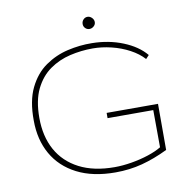

<svg xmlns="http://www.w3.org/2000/svg" viewBox="-84 -842 919 935"><g transform="rotate(-10 375.0 -375.0)"><path d="M413 10Q301 10 223 -30Q145 -70 104.5 -141.5Q64 -213 64 -308Q63 -405 94 -468.5Q125 -532 176 -567.5Q227 -603 287.5 -617Q348 -631 408 -630Q491 -629 561.5 -600.5Q632 -572 671 -525L655 -508Q629 -537 588 -559Q547 -581 499.5 -592.5Q452 -604 407 -604Q350 -604 294.5 -591Q239 -578 193.5 -546Q148 -514 120.5 -458Q93 -402 93 -316Q93 -224 130 -157Q167 -90 238.5 -53Q310 -16 413 -16Q453 -16 497.5 -23.5Q542 -31 581.5 -44Q621 -57 647 -73L646 -257H420V-283H674V-55Q608 -23 545.5 -6.5Q483 10 413 10ZM409 -700Q397 -700 388.5 -708.5Q380 -717 380 -729Q380 -742 388.5 -751Q397 -760 409 -760Q421 -760 430.5 -750.5Q440 -741 440 -729Q440 -717 430.5 -708.5Q421 -700 409 -700Z"/></g></svg>

Font: Inconsolata ExtraExpanded ExtraLight
Style: Regular
Weight: 200
Width: 8
Monospace: yes
Designer: Raph Levien, Cyreal, Brenton Simpson
Foundry: Raph Levien, Cyreal, Google
Version: Version 3.100; ttfautohint (v1.8.4.7-5d5b)